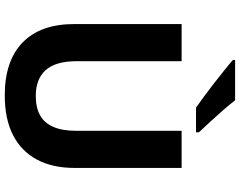

<svg xmlns="http://www.w3.org/2000/svg" viewBox="-118 -854 983 786"><g transform="rotate(90 373.0 -461.5)"><path d="M668 -276Q668 -186 634 -122Q600 -58 534 -24Q468 10 371 10Q229 10 154 -63.5Q79 -137 79 -274V-714H231V-285Q231 -198 267.5 -157.5Q304 -117 373 -117Q421 -117 452.5 -134.5Q484 -152 500 -189Q516 -226 516 -283V-714H668ZM391 -933Q408 -911 431.5 -884Q455 -857 479.5 -830.5Q504 -804 522 -785V-773H421Q401 -787 374.5 -806.5Q348 -826 320.5 -847.5Q293 -869 268 -889Q243 -909 226 -924V-933Z"/></g></svg>

Font: Noto Sans Hebrew Thin
Style: Bold
Weight: 700
Version: Version 3.001